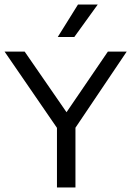

<svg xmlns="http://www.w3.org/2000/svg" viewBox="-33 -821 575 841"><path d="M216.5 0V-294L234 -235.5L-13 -595H75L271.5 -310.5H245.5L439.5 -595H522L280 -235.5L297.5 -293.5V0ZM220 -659 308.5 -801H395L292.5 -659Z"/></svg>

Font: Encode Sans SC
Style: Regular
Weight: 400
Version: Version 3.002